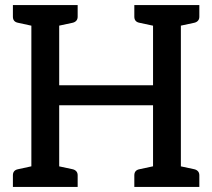

<svg xmlns="http://www.w3.org/2000/svg" viewBox="-20 -739 838 759"><path d="M104 0V-719H214V-402H585V-719H695V0H585V-323H214V0ZM31 0V-46Q31 -56 36 -62Q41 -68 51 -70L120 -85L132 0ZM185 0 197 -85 267 -70Q276 -68 281.5 -62Q287 -56 287 -46V0ZM132 -719 120 -634 51 -649Q41 -651 36 -657Q31 -663 31 -673V-719ZM287 -719V-673Q287 -663 281.5 -657Q276 -651 267 -649L197 -634L185 -719ZM511 0V-46Q511 -56 516 -62Q521 -68 531 -70L601 -85L612 0ZM666 0 678 -85 748 -70Q757 -68 762.5 -62Q768 -56 768 -46V0ZM612 -719 601 -634 531 -649Q521 -651 516 -657Q511 -663 511 -673V-719ZM768 -719V-673Q768 -663 762.5 -657Q757 -651 748 -649L678 -634L666 -719Z"/></svg>

Font: Aleo Medium
Style: Regular
Weight: 500
Designer: Alessio Laiso
Foundry: Alessio Laiso
Version: Version 2.001;gftools[0.9.29]